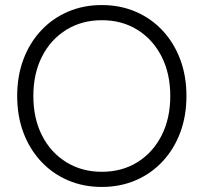

<svg xmlns="http://www.w3.org/2000/svg" viewBox="-20 -730 806 760"><path d="M718 -350Q718 -271 693.5 -205.5Q669 -140 624 -91.5Q579 -43 517.5 -16.5Q456 10 383 10Q310 10 248.5 -16.5Q187 -43 142 -91.5Q97 -140 72.5 -205.5Q48 -271 48 -350Q48 -429 72.5 -494.5Q97 -560 142 -608.5Q187 -657 248.5 -683.5Q310 -710 383 -710Q456 -710 517.5 -683.5Q579 -657 624 -608.5Q669 -560 693.5 -494.5Q718 -429 718 -350ZM654 -350Q654 -439 619.5 -506.5Q585 -574 524 -612Q463 -650 383 -650Q304 -650 242.5 -612Q181 -574 146.5 -506.5Q112 -439 112 -350Q112 -261 146.5 -193.5Q181 -126 242.5 -88Q304 -50 383 -50Q463 -50 524 -88Q585 -126 619.5 -193.5Q654 -261 654 -350Z"/></svg>

Font: Quicksand Light
Style: Regular
Weight: 400
Version: Version 3.004